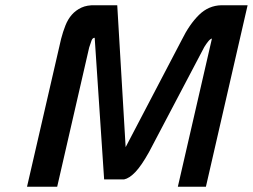

<svg xmlns="http://www.w3.org/2000/svg" viewBox="-20 -712 964 732"><path d="M213 -564Q220 -591 229.5 -615Q239 -639 254 -656Q269 -673 290.5 -683Q312 -693 343 -692H427L459 -151L673 -560Q702 -619 738.5 -655Q775 -691 824 -692H924L765 0H658L788 -565Q782 -564 774.5 -555Q767 -546 759 -533L548 -132Q519 -80 496 -56Q473 -32 453 -28H377L341 -568Q333 -568 329 -557.5Q325 -547 320 -531L198 0H83Z"/></svg>

Font: Panefresco 750wt
Style: Italic
Weight: 750
Foundry: Campivisivi & Chank Co
Version: Version 1.000